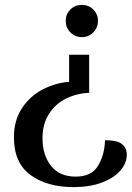

<svg xmlns="http://www.w3.org/2000/svg" viewBox="-20 -552 539 786"><path d="M381 -467Q381 -439 362 -419.5Q343 -400 315 -400Q287 -400 268 -419.5Q249 -439 249 -467Q249 -494 268 -513Q287 -532 315 -532Q343 -532 362 -513Q381 -494 381 -467ZM345 -172Q295 -170 251.5 -149Q208 -128 181 -86.5Q154 -45 154 14Q154 82 188.5 126.5Q223 171 290 171Q355 171 381.5 126.5Q408 82 410 22Q460 22 479.5 38Q499 54 499 81Q499 116 472.5 146.5Q446 177 396.5 195.5Q347 214 281 214Q173 214 105 164.5Q37 115 37 10Q37 -60 70.5 -110Q104 -160 156 -186.5Q208 -213 263 -217V-328H345Z"/></svg>

Font: Arima Madurai
Style: Bold
Weight: 700
Designer: Joana Correia and Natanael Gama
Foundry: NDISCOVER
Version: Version 1.019